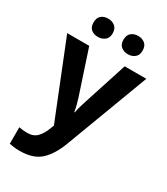

<svg xmlns="http://www.w3.org/2000/svg" viewBox="-237 -857 1046 1200"><g transform="rotate(30 285.5 -256.5)"><path d="M0 -546H159L262 -234Q269 -212 275.5 -187.5Q282 -163 285 -141H289Q292 -162 299.5 -187Q307 -212 314 -234L415 -546H571L347 50Q313 142 260.5 191Q208 240 111 240Q85 240 66.5 237.5Q48 235 35 232V113Q45 115 61 117Q77 119 94 119Q140 119 165 92.5Q190 66 205 27L217 -4ZM109 -686Q109 -721 128.5 -737Q148 -753 178 -753Q205 -753 226 -737Q247 -721 247 -686Q247 -653 226 -637Q205 -621 178 -621Q148 -621 128.5 -637Q109 -653 109 -686ZM325 -686Q325 -721 345 -737Q365 -753 394 -753Q422 -753 442.5 -737Q463 -721 463 -686Q463 -653 442.5 -637Q422 -621 394 -621Q365 -621 345 -637Q325 -653 325 -686Z"/></g></svg>

Font: Noto Sans Meetei Mayek
Style: Bold
Weight: 700
Designer: Monotype Design Team and Neelakash Kshetrimayum
Foundry: Monotype Imaging Inc.
Version: Version 2.002; ttfautohint (v1.8.4.7-5d5b)